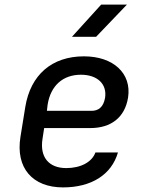

<svg xmlns="http://www.w3.org/2000/svg" viewBox="-20 -805 640 835"><path d="M293 -645H398L532 -785H420ZM254 10C377 10 465 -45 493 -142H395C380 -100 331 -74 268 -74C192 -74 152 -122 165 -202L172 -248H372C463 -248 523 -294 537 -381C553 -486 473 -560 345 -560C206 -560 113 -480 90 -340L69 -210C47 -74 122 10 254 10ZM184 -323 187 -349C200 -433 254 -480 332 -480C403 -480 446 -440 437 -380C430 -339 408 -323 378 -323Z"/></svg>

Font: JetBrains Mono Medium
Style: Italic
Weight: 436
Italic angle: -9°
Monospace: yes
Designer: Philipp Nurullin, Konstantin Bulenkov
Foundry: JetBrains
Version: Version 2.305